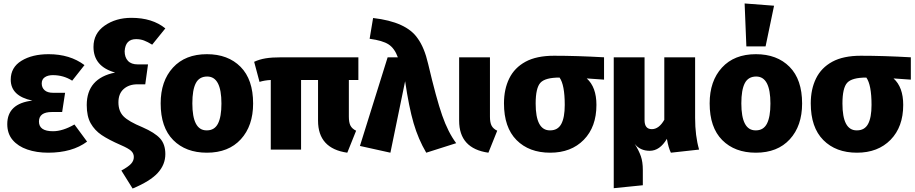

<svg xmlns="http://www.w3.org/2000/svg" viewBox="-20 -864 5286 1109"><path d="M258 18Q191 18 137.5 -0.5Q84 -19 53 -55.5Q22 -92 22 -147Q22 -266 167 -283Q42 -309 42 -404Q42 -475 104 -513Q166 -551 261 -551Q384 -551 468 -488L397 -398Q347 -430 285 -430Q257 -430 239 -418Q221 -406 221 -382Q221 -358 237.5 -343Q254 -328 287 -328H356L339 -217H280Q205 -217 205 -162Q205 -106 286 -106Q342 -106 410 -145L483 -46Q397 18 258 18Z M746 225 681 121Q720 100 736.5 82.5Q753 65 753 43Q753 22 737.5 7.5Q722 -7 678 -26Q607 -57 567 -84Q527 -111 504 -151.5Q481 -192 481 -257Q481 -412 645 -445Q520 -480 520 -593Q520 -671 584.5 -716Q649 -761 739 -761Q860 -761 935 -700L859 -606Q833 -622 812 -630Q791 -638 766 -638Q704 -638 700 -568Q700 -533 719 -512.5Q738 -492 776 -492H835L819 -377H774Q725 -377 694.5 -350Q664 -323 664 -273Q664 -222 693.5 -192Q723 -162 803 -129Q874 -98 904.5 -64.5Q935 -31 935 26Q935 87 891 135Q847 183 746 225Z M1175 18Q1053 18 980.5 -55Q908 -128 908 -267Q908 -396 979 -473.5Q1050 -551 1175 -551Q1297 -551 1369.5 -478Q1442 -405 1442 -266Q1442 -137 1371 -59.5Q1300 18 1175 18ZM1175 -111Q1219 -111 1239 -150Q1259 -189 1259 -266Q1259 -422 1177 -422Q1131 -422 1111 -383.5Q1091 -345 1091 -267Q1091 -111 1173 -111Z M1986 18Q1817 -6 1817 -167V-402H1719V0H1544V-402Q1507 -400 1479 -391L1448 -507Q1478 -521 1514 -527Q1550 -533 1607 -533H2050V-402H1995V-190Q1995 -156 2004.5 -138Q2014 -120 2037 -109Z M2442 18Q2396 -60 2369 -152.5Q2342 -245 2320 -395L2235 18L2059 -21L2219 -533H2278Q2259 -585 2224.5 -607.5Q2190 -630 2115 -640L2135 -760Q2327 -738 2392 -643Q2431 -590 2453 -495Q2500 -295 2534 -197.5Q2568 -100 2615 -37Z M2801 18Q2632 -6 2632 -167V-533H2810V-190Q2810 -156 2819.5 -138Q2829 -120 2852 -109Z M3158 18Q3036 18 2963.5 -55Q2891 -128 2891 -267Q2891 -349 2921.5 -411Q2952 -473 3015.5 -507.5Q3079 -542 3180 -542Q3312 -542 3469 -533V-404L3369 -411Q3425 -361 3425 -258Q3425 -131 3352 -56.5Q3279 18 3158 18ZM3158 -111Q3202 -111 3222 -148Q3242 -185 3242 -258Q3242 -374 3212 -416Q3129 -416 3101.5 -386Q3074 -356 3074 -266Q3074 -111 3156 -111Z M3525 223V-533H3703V-170Q3703 -118 3745 -118Q3786 -118 3817 -172V-533H3995V-183Q3995 -79 4018 0L3855 18Q3841 -10 3832 -62Q3791 7 3733 7Q3677 7 3646 -33Q3670 5 3681.5 38Q3693 71 3693 118V206Z M4346 18Q4224 18 4151.5 -55Q4079 -128 4079 -267Q4079 -396 4150 -473.5Q4221 -551 4346 -551Q4468 -551 4540.5 -478Q4613 -405 4613 -266Q4613 -137 4542 -59.5Q4471 18 4346 18ZM4346 -111Q4390 -111 4410 -150Q4430 -189 4430 -266Q4430 -422 4348 -422Q4302 -422 4282 -383.5Q4262 -345 4262 -267Q4262 -111 4344 -111ZM4402 -596H4291L4281 -844L4451 -831Z M4930 18Q4808 18 4735.5 -55Q4663 -128 4663 -267Q4663 -349 4693.5 -411Q4724 -473 4787.5 -507.5Q4851 -542 4952 -542Q5084 -542 5241 -533V-404L5141 -411Q5197 -361 5197 -258Q5197 -131 5124 -56.5Q5051 18 4930 18ZM4930 -111Q4974 -111 4994 -148Q5014 -185 5014 -258Q5014 -374 4984 -416Q4901 -416 4873.5 -386Q4846 -356 4846 -266Q4846 -111 4928 -111Z"/></svg>

Font: Trujillo ExtraBold
Style: Regular
Weight: 800
Designer: Fira Sans original fonts by bBox Type GmbH, Carrois Corporate GbR, & Edenspiekermann AG / Changes by Cristiano Sobral
Foundry: Fira Sans original fonts by bBox Type GmbH, Carrois Corporate GbR, & Edenspiekermann AG / Changes by Cristiano Sobral
Version: Version 4.301;July 28, 2020;FontCreator 13.0.0.2655 64-bit